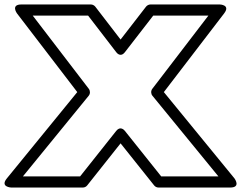

<svg xmlns="http://www.w3.org/2000/svg" viewBox="-50 -815 1079 860"><path d="M928.2 -25H672L509.5 -228.6C505.7 -233.4 488.7 -251.6 470.4 -228.5L308.9 -25H52.7L347.4 -386.2C354.9 -395.4 354.3 -408.8 347.8 -417.2L96.7 -745H344.7L470.2 -581.8C472.2 -579.2 489.4 -555.4 509.8 -581.7L636.3 -745H883.3L632.2 -417.2C625 -407.8 625.9 -394.4 632.7 -386.2ZM981 25C1030.7 25 1000.3 -15.8 1000.3 -15.8L683.9 -402.5L953.8 -754.8C983.9 -794 934 -795 934 -795H624C617.7 -795 609.1 -791.6 604.2 -785.3L490.1 -637.9L376.8 -785.2C372.9 -790.3 365 -795 357 -795H46C-3.4 -795 26.2 -754.8 26.2 -754.8L296.1 -402.5L-19.4 -15.8C-50.8 22.7 0 25 0 25H321C328.5 25 335.9 21.5 340.6 15.5L490.1 -172.9L640.5 15.6C645.1 21.4 652.4 25 660 25Z"/></svg>

Font: Poland Can Into
Style: BigWritingsOLn
Weight: 700
Foundry: Cannot Into Space Fonts
Version: Version 0.92